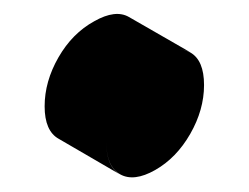

<svg xmlns="http://www.w3.org/2000/svg" viewBox="-20 -190 352 271"><path d="M199 50Q169 67 149.5 56Q130 45 130 10Q130 -25 149.5 -59Q169 -93 199 -110Q229 -127 248.5 -116Q268 -105 268 -70Q268 -35 248.5 -1Q229 33 199 50ZM249 -116Q229 -127 199 -110Q169 -93 149.5 -59Q130 -25 130 10Q130 45 149 56L63 6Q43 -5 43 -40Q43 -75 62.5 -109Q82 -143 113 -160Q143 -177 162 -166Z"/></svg>

Font: Nabla Normal
Style: Regular
Weight: 400
Designer: Arthur Reinders Folmer
Version: Version 1.000